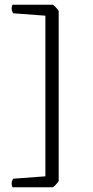

<svg xmlns="http://www.w3.org/2000/svg" viewBox="-20 -682 392 808"><path d="M203 106H33Q29 100 29 90Q29 79 36 70L171 60V-616L36 -626Q29 -635 29 -646Q29 -656 33 -662H203Q217 -651 227 -636V80Q217 95 203 106Z"/></svg>

Font: Scope One
Style: Regular
Weight: 400
Designer: Dalton Maag Ltd
Foundry: Dalton Maag Ltd
Version: Version 1.002; ttfautohint (v1.4.1) -l 11 -r 50 -G 50 -x 14 